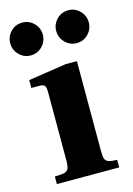

<svg xmlns="http://www.w3.org/2000/svg" viewBox="-125 -747 556 803"><g transform="rotate(-15 153.0 -345.0)"><path d="M19 0V-33Q47 -33 60.5 -36.5Q74 -40 78.5 -51Q83 -62 83 -83V-381Q83 -402 77.5 -409Q72 -416 54 -416H20V-450L184 -475H233V-83Q233 -62 237 -51.5Q241 -41 253 -37Q265 -33 289 -33V0ZM253 -548Q223 -548 202.5 -569Q182 -590 182 -619Q182 -648 202.5 -669Q223 -690 253 -690Q282 -690 302.5 -669Q323 -648 323 -619Q323 -590 302.5 -569Q282 -548 253 -548ZM53 -548Q24 -548 3.5 -569Q-17 -590 -17 -619Q-17 -648 3.5 -669Q24 -690 53 -690Q83 -690 103.5 -669Q124 -648 124 -619Q124 -590 103.5 -569Q83 -548 53 -548Z"/></g></svg>

Font: Frank Ruhl Libre ExtraBold
Style: Regular
Weight: 800
Designer: Yanek Iontef
Foundry: Fontef
Version: Version 6.003;gftools[0.9.30]